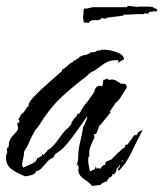

<svg xmlns="http://www.w3.org/2000/svg" viewBox="-22 -598 543 638"><path d="M284 20Q274 8 263.5 1.5Q253 -5 245.5 -13.5Q238 -22 238 -37H240L237 -52L234 -49L232 -46Q233 -50 234 -53.5Q235 -57 236 -60Q237 -65 237.5 -69.5Q238 -74 238 -79Q238 -92 240 -104.5Q242 -117 245 -129Q248 -141 250.5 -153.5Q253 -166 255 -180H257L268 -206L267 -211Q265 -207 264 -206Q263 -204 261 -202Q250 -186 234 -163.5Q218 -141 202 -121.5Q186 -102 173 -94Q165 -89 162 -86.5Q159 -84 155 -74Q145 -72 135.5 -61Q126 -50 117 -40Q108 -30 97 -29L96 -24Q90 -18 80 -15.5Q70 -13 62 -12Q40 -20 19 -34Q-2 -48 -2 -73Q-2 -83 1 -90H2V-95Q0 -98 1 -103Q2 -108 4 -108L5 -107Q7 -110 7.5 -117Q8 -124 8 -126L10 -128Q10 -135 17 -143Q24 -151 30.5 -158Q37 -165 37 -168Q38 -169 38 -171Q38 -176 37 -179Q35 -183 36 -186V-190H40L43 -195V-197Q40 -199 40 -200V-202Q40 -205 42 -207L45 -210V-211Q45 -212 46 -213V-215L51 -220Q55 -224 57 -225Q65 -236 70 -245H74L75 -244Q74 -246 73.5 -247Q73 -248 73 -249Q73 -257 86.5 -272Q100 -287 119 -304.5Q138 -322 156 -337.5Q174 -353 184 -362V-367H186Q190 -369 194.5 -373Q199 -377 204 -381Q214 -391 221 -392L223 -397L229 -398Q230 -399 231 -400Q232 -401 233 -402Q235 -403 236 -403Q237 -403 238 -404L239 -405L241 -406V-407Q241 -407 241 -407.5Q241 -408 242 -409L260 -416L262 -415L276 -421L279 -424H280L293 -425L300 -429L302 -431V-430L303 -431L305 -429Q314 -433 323 -433Q332 -433 347 -430Q362 -427 375 -420.5Q388 -414 390 -403V-401L369 -389Q371 -394 372 -395V-396Q372 -398 368 -398H362Q341 -398 323.5 -386Q306 -374 290 -362Q281 -360 271 -350Q261 -340 253 -335Q214 -305 182.5 -275.5Q151 -246 123 -205Q118 -197 110 -184.5Q102 -172 96 -167Q91 -158 86 -149Q81 -140 77 -130Q73 -120 68 -111Q63 -102 58 -94Q58 -82 55 -71Q53 -65 53 -61Q52 -58 52 -55Q52 -52 51 -50L55 -41Q67 -46 84 -54Q101 -62 101 -72Q107 -74 107 -74H109V-76Q111 -78 112 -78H115L118 -82V-87L122 -83L135 -96Q135 -101 142 -102Q159 -116 172 -135Q179 -145 186 -154Q193 -163 201 -171H203L216 -187L215 -191L229 -209H231Q233 -215 237 -221L240 -219L248 -230L247 -231Q252 -239 258 -247Q264 -255 270 -262Q276 -270 281.5 -278Q287 -286 292 -294Q292 -301 297 -307Q302 -313 310 -313L317 -311Q321 -318 321 -333Q326 -332 329 -335Q329 -335 335 -337V-335L343 -332Q347 -334 349 -334Q357 -334 365 -329.5Q373 -325 379 -320Q379 -318 380 -319Q380 -320 381 -320H386Q399 -320 399 -309V-306Q394 -299 389.5 -292Q385 -285 381 -278Q373 -264 359 -253V-251L343 -228L345 -224L311 -182L308 -181Q306 -174 303.5 -167.5Q301 -161 298 -154L289 -151Q291 -149 291 -146Q291 -142 292 -141Q284 -126 278.5 -111Q273 -96 275 -79Q272 -77 271.5 -73.5Q271 -70 271 -67Q271 -62 271.5 -57.5Q272 -53 273 -48Q274 -43 275 -38Q276 -33 277 -28L288 -34H291L292 -35L294 -38Q294 -41 297 -45L299 -37L308 -41V-37H309Q313 -37 315 -43Q317 -45 320 -47.5Q323 -50 327 -50L328 -52V-55Q328 -60 335 -63Q339 -64 341.5 -65.5Q344 -67 346 -67H347L373 -93H374Q376 -96 382.5 -101.5Q389 -107 394 -109V-116L401 -118H402L425 -150Q425 -149 427 -149Q429 -149 430 -148Q431 -148 433.5 -151.5Q436 -155 436 -157Q437 -158 438.5 -159.5Q440 -161 444 -162Q447 -164 449 -164.5Q451 -165 452 -166Q441 -145 432.5 -128Q424 -111 416 -94Q408 -77 398 -61.5Q388 -46 373 -31L369 -35L376 -44L375 -50L373 -49V-45L366 -38Q365 -25 357 -19H353L351 -20V-15L345 -8L342 -9L330 8V5L328 6Q326 7 324 8Q322 9 320 10Q314 12 313 16ZM384 -59Q384 -62 385 -63L387 -66L383 -65H384L381 -60L382 -61ZM272 -522Q269 -522 267 -523Q265 -524 262 -523Q257 -522 256 -526Q255 -530 254.5 -534.5Q254 -539 254 -544Q256 -551 255.5 -558.5Q255 -566 259 -570Q261 -571 261.5 -570Q262 -569 263 -569Q265 -569 275 -571.5Q285 -574 286 -574H397L400 -575Q401 -579 410 -578Q419 -577 428.5 -575.5Q438 -574 438 -576H470Q479 -576 487 -574Q488 -574 488.5 -572.5Q489 -571 490 -571Q492 -571 497.5 -568.5Q503 -566 499 -561Q498 -560 496.5 -560Q495 -560 493 -560Q492 -560 490.5 -560.5Q489 -561 487 -560Q480 -558 480 -559Q480 -561 473 -557Q472 -556 473 -555.5Q474 -555 472 -553H467Q459 -553 458 -554Q457 -554 456.5 -552.5Q456 -551 454 -551H432L396 -549Q395 -549 394.5 -549.5Q394 -550 393 -550H392L387 -546L333 -539Q332 -536 328 -536Q324 -536 319.5 -537.5Q315 -539 312 -534Q309 -531 301 -531H292Q288 -531 284.5 -530.5Q281 -530 280 -528Q279 -528 279 -529Q279 -531 276.5 -526.5Q274 -522 272 -522Z"/></svg>

Font: Water Brush
Style: Regular
Weight: 400
Designer: Robert E. Leuschke
Foundry: Robert E. Leuschke
Version: Version 1.010; ttfautohint (v1.8.4.7-5d5b)